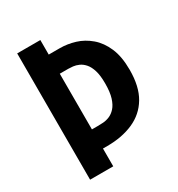

<svg xmlns="http://www.w3.org/2000/svg" viewBox="-160 -765 806 869"><g transform="rotate(-30 243.0 -330.0)"><path d="M141 -93V-193H209Q221 -193 237.5 -194Q254 -195 271 -202Q288 -209 302.5 -225Q317 -241 326 -269.5Q335 -298 335 -344Q335 -385 327 -411Q319 -437 306 -452Q293 -467 277.5 -474Q262 -481 247.5 -482.5Q233 -484 223 -484H141V-584H237Q276 -584 315.5 -572Q355 -560 388.5 -531.5Q422 -503 442 -456.5Q462 -410 462 -341Q462 -254 429.5 -199.5Q397 -145 338 -119Q279 -93 202 -93ZM58 0V-660H179V0Z"/></g></svg>

Font: Bricolage Grotesque Condensed SemiBold
Style: Regular
Weight: 600
Width: 3
Designer: Mathieu Triay
Foundry: Atelier Triay
Version: Version 1.000;gftools[0.9.30]